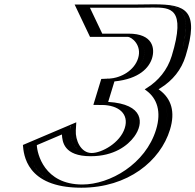

<svg xmlns="http://www.w3.org/2000/svg" viewBox="-20 -861 912 896"><path d="M407.9 -147C582.5 -147 699.9 -379 440.4 -371L478 -494C685 -494 697.7 -689 575.6 -689H422.6L350.8 -840H623.8C780.8 -840 903.1 -867 821.4 -600C800.6 -532 756.8 -480 701 -445C753.1 -406 774.9 -343 748.3 -256C700 -98 536.4 15 359.4 15C105.4 15 111.5 -188 111.5 -188L311.5 -273C311.5 -273 283.9 -147 407.9 -147ZM403.4 -132C299.7 -132 291.3 -212.5 293.5 -250.8L127.7 -180.4C131.2 -138.6 157.4 0 364 0C534.6 0 687.9 -107.5 733.3 -256C758.3 -337.8 738.2 -395.6 689.3 -432.2L674.2 -443.5L695.5 -456.8C746.9 -489.1 787 -536.4 806.4 -600C872.3 -815.5 806.7 -825.8 694.6 -825.8C671.3 -825.8 645.9 -825 619.2 -825H377L434.5 -704H580.2C650.7 -704 682.4 -646.9 664.5 -589.2C647.4 -533.7 586.4 -483.9 488.5 -479.3L460.1 -386.2C580.4 -385.2 623 -329.1 602.3 -263.2C581.2 -196 497.9 -132 403.4 -132ZM403.4 -132C497.9 -132 581.2 -196 602.3 -263.2C623 -329.1 580.4 -385.2 460.1 -386.2L488.5 -479.3C586.4 -483.9 647.4 -533.7 664.5 -589.2C682.4 -646.9 650.7 -704 580.2 -704H434.5L377 -825H619.2C645.9 -825 671.3 -825.8 694.6 -825.8C806.7 -825.8 872.3 -815.5 806.4 -600C787 -536.4 746.9 -489.1 695.5 -456.8L674.2 -443.5L689.3 -432.2C738.2 -395.6 758.3 -337.8 733.3 -256C687.9 -107.5 534.6 0 364 0C157.4 0 131.2 -138.6 127.7 -180.4L293.5 -250.8C291.3 -212.5 299.7 -132 403.4 -132ZM407.9 -147C314.4 -147 307.1 -218.3 309.2 -254.4L310.2 -272.5L110.9 -187.8L112 -174.9C115.8 -130.6 144.4 15 359.4 15C536.4 15 700 -98 748.3 -256C774.8 -342.9 753.1 -406 701 -445C756.7 -480 800.7 -532 821.4 -600C889.3 -821.9 815.7 -840.8 699.1 -840.8C675.5 -840.8 650.2 -840 623.8 -840H350.8L422.6 -689H575.6C637.6 -689 664.9 -638.7 649.6 -589.2C635.5 -543.7 585.3 -498.6 492.4 -494.3L477.9 -493.7L440.5 -371.3L455.4 -371.2C571.8 -370.3 604.4 -317.7 587.4 -263.4C569.3 -205.9 495.9 -147 407.9 -147ZM403.4 -132C511.9 -132 576.1 -181.6 606.9 -223.9C651.2 -284.7 653.3 -375.3 484.8 -385.4L514 -481C631.5 -492.8 676.2 -546.1 689.6 -589.3C703.7 -635.2 694 -704 580.2 -704H457.2L399.6 -825H619.2C647.6 -825 673.2 -825.8 694.5 -825.8C773.2 -825.8 850.3 -825.2 781.4 -600C761.1 -533.5 718 -483.5 667 -451.5L655.3 -444.1L664.6 -437.1C711.9 -401.7 734.4 -341.4 708.3 -256C659.3 -95.8 493.7 0 364 0C185.6 0 153.5 -144.9 151.8 -183.7L268.9 -233.5C271 -200.2 277.2 -132 403.4 -132ZM407.9 -147C356.3 -147 331.2 -207.9 333.8 -252.2L336 -290.3L86.9 -184.5C90.5 -142.4 100.4 15 359.4 15C577.2 15 728.6 -109.8 773.3 -256C798.8 -339.4 779.4 -399.9 725.8 -440.1L720 -444.4L729.5 -450.3C785.6 -485.6 826.5 -534.9 846.4 -600C911.4 -812.6 847.6 -840.8 699.1 -840.8C673.6 -840.8 648.4 -840 623.8 -840H328.2L400 -689H575.6C594.3 -689 643.5 -650.5 624.5 -589.2C607.3 -533.3 546.7 -496.9 488.1 -494.2L452.6 -492.6L415.6 -371.5L454.6 -371.2C534.5 -370.6 583 -329.3 562.3 -263.3C540.6 -193.9 454.6 -147 407.9 -147Z"/></svg>

Font: Hussar Outliner
Style: Obl
Weight: 700
Foundry: Cannot Into Space Fonts
Version: Version 0.92